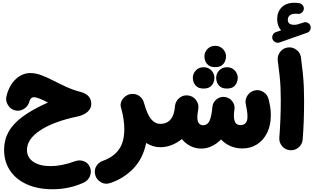

<svg xmlns="http://www.w3.org/2000/svg" viewBox="-20 -992 2244 1374"><path d="M198.2 -469.2Q234.9 -469.2 275.1 -454.1Q315.4 -439 359.6 -416.3Q403.8 -393.6 453.4 -370.8Q502.9 -348.1 558.6 -333.5Q633.3 -313 633.3 -247.6Q633.3 -216.3 607.2 -192.4Q581.1 -168.5 536.1 -158.7Q363.8 -122.6 268.3 -59.6Q172.9 3.4 172.9 81.1Q172.9 134.8 218.3 165.8Q263.7 196.8 341.8 196.8Q420.9 196.8 516.1 162.1Q549.8 149.9 580.6 161.9Q611.3 173.8 623.5 204.1Q636.7 235.4 623.8 267.8Q610.8 300.3 579.6 314.5Q476.6 362.3 356 362.3Q251 362.3 172.9 327.4Q94.7 292.5 52 228.8Q9.3 165 9.3 79.6Q9.3 9.3 41.5 -48.8Q73.7 -106.9 143.1 -158Q212.4 -209 323.2 -258.3Q250 -296.4 223.1 -296.4Q197.8 -296.4 189.5 -263.2Q180.2 -230 149.9 -211.9Q119.6 -193.8 87.4 -202.1Q54.7 -210.4 36.4 -241Q18.1 -271.5 26.4 -304.2Q44.9 -379.9 91.6 -424.6Q138.2 -469.2 198.2 -469.2Z M847.2 -217.3Q839.4 -238.8 846.2 -259.8Q853 -280.8 870.1 -296.6Q887.2 -312.5 909.7 -317.9Q921.4 -320.8 933.6 -319.8Q962.4 -318.4 983.2 -299.8Q1003.9 -281.2 1009.8 -257.3Q1010.3 -255.9 1010.7 -254.4Q1034.2 -170.4 1062.7 -137.9Q1091.3 -105.5 1126 -105.5H1126.5Q1161.1 -105.5 1185.3 -81.1Q1209.5 -56.6 1209.5 -22Q1209.5 12.2 1185.3 36.9Q1161.1 61.5 1126.5 61.5H1126Q1099.6 61.5 1074.5 53.5Q1049.3 45.4 1025.9 31.2Q1003.4 142.6 934.3 214.1Q865.2 285.6 769 317.9Q731.9 330.1 701.7 311.8Q671.4 293.5 662.6 263.7Q651.4 224.6 669.4 196.5Q687.5 168.5 715.3 159.2Q787.6 134.8 828.6 80.8Q869.6 26.9 869.6 -68.4Q869.6 -132.3 848.6 -213.4Q848.1 -215.3 847.2 -217.3Z M1043 -22Q1043 -56.6 1067.6 -81.1Q1092.3 -105.5 1126.5 -105.5Q1210 -105.5 1228 -200.7Q1230 -215.3 1232.9 -237.8Q1238.3 -272 1266.1 -293Q1293.9 -314 1328.1 -308.6Q1362.3 -303.7 1383.3 -275.4Q1404.3 -247.1 1398.9 -213.4Q1394.5 -184.6 1393.3 -172.4Q1392.1 -160.2 1392.1 -154.3Q1392.1 -95.7 1434.6 -95.7Q1458.5 -95.7 1473.4 -116.7Q1488.3 -137.7 1496.6 -196.3Q1497.6 -211.4 1500.5 -231Q1504.9 -262.2 1530.3 -281.7Q1530.8 -282.2 1531.2 -282.2Q1531.2 -282.2 1531.7 -282.7Q1554.7 -299.8 1582.5 -298.8Q1582.5 -298.8 1582.5 -298.8Q1583 -298.8 1584 -298.3Q1587.4 -298.3 1590.8 -297.9Q1622.6 -293 1642.6 -266.8Q1662.6 -240.7 1657.7 -208.5Q1656.7 -197.3 1654.8 -185.5Q1653.8 -174.8 1653.8 -165Q1653.8 -135.3 1663.8 -116Q1673.8 -96.7 1703.1 -96.7Q1724.6 -96.7 1737.8 -111.6Q1751 -126.5 1751 -155.3Q1751 -177.2 1747.8 -199Q1744.6 -220.7 1739.3 -244.6Q1731.4 -277.8 1750.2 -307.4Q1769 -336.9 1802.2 -344.7Q1835.4 -352.5 1865 -333.7Q1894.5 -314.9 1902.3 -281.7Q1909.2 -252.4 1912.6 -233.9Q1916 -215.3 1917 -200.4Q1918 -185.5 1918 -166Q1918 -95.2 1891.8 -42Q1865.7 11.2 1819.8 40.8Q1773.9 70.3 1714.4 70.3Q1668.5 70.3 1629.6 53.5Q1590.8 36.6 1562 5.9Q1531.2 37.1 1495.1 54.2Q1459 71.3 1420.9 71.3Q1378.4 71.3 1342.8 53Q1307.1 34.7 1281.2 3.4Q1248 30.3 1208.7 45.9Q1169.4 61.5 1126.5 61.5Q1092.3 61.5 1067.6 36.9Q1043 12.2 1043 -22ZM1442.9 -588.9Q1442.9 -618.2 1464.4 -641.1Q1485.8 -664.1 1518.6 -664.1Q1543 -664.1 1559.6 -653.8Q1576.2 -643.6 1585.4 -628.4Q1597.7 -608.4 1597.7 -588.9Q1597.7 -573.7 1591.1 -555.7Q1584.5 -537.6 1567.6 -524.7Q1550.8 -511.7 1520 -511.7Q1488.8 -511.7 1472.4 -524.7Q1456.1 -537.6 1449.2 -555.2Q1442.9 -571.3 1442.9 -588.9ZM1359.9 -435.5Q1359.9 -464.8 1381.3 -487.8Q1402.8 -510.7 1435.5 -510.7Q1460 -510.7 1476.6 -500.7Q1493.2 -490.7 1502.4 -475.6Q1514.6 -455.6 1514.6 -435.5Q1514.6 -420.4 1508.1 -402.3Q1501.5 -384.3 1484.6 -371.3Q1467.8 -358.4 1437 -358.4Q1405.8 -358.4 1389.4 -371.6Q1373 -384.8 1366.2 -402.3Q1359.9 -418.5 1359.9 -435.5ZM1526.9 -435.5Q1526.9 -464.8 1548.3 -487.8Q1569.8 -510.7 1602.5 -510.7Q1627 -510.7 1643.6 -500.7Q1660.2 -490.7 1669.4 -475.6Q1681.6 -455.6 1681.6 -435.5Q1681.6 -420.4 1675 -402.3Q1668.5 -384.3 1651.6 -371.3Q1634.8 -358.4 1604 -358.4Q1572.8 -358.4 1556.4 -371.6Q1540 -384.8 1533.2 -402.3Q1526.9 -418.5 1526.9 -435.5Z M1930.2 -712.4Q1924.8 -726.6 1932.1 -741.9Q1939.5 -757.3 1954.6 -762.2L1991.7 -774.9Q1963.4 -806.2 1963.4 -856Q1963.4 -906.2 1995.4 -939.2Q2027.3 -972.2 2087.4 -972.2Q2105 -972.2 2119.6 -969.7Q2135.7 -967.3 2145.8 -954.8Q2155.8 -942.4 2154.3 -927.7Q2152.3 -912.6 2139.9 -901.6Q2127.4 -890.6 2111.8 -893.1Q2105 -894 2098.6 -894Q2067.4 -894 2053.5 -881.8Q2039.6 -869.6 2039.6 -850.6Q2039.6 -814.5 2085.4 -814.5Q2097.2 -814.5 2109.6 -817.4Q2122.1 -820.3 2152.8 -831.1Q2168.9 -836.4 2184.1 -827.9Q2199.2 -819.3 2202.6 -803.2Q2206.1 -788.6 2198.7 -775.1Q2191.4 -761.7 2178.2 -757.8L1980 -688Q1965.3 -683.1 1950.4 -690.2Q1935.5 -697.3 1930.2 -712.4ZM1967.8 -558.1Q1963.4 -592.3 1984.4 -620.1Q2005.4 -647.9 2039.6 -652.3Q2073.7 -656.7 2101.6 -635.7Q2129.4 -614.7 2133.8 -580.6Q2142.6 -514.6 2147.5 -464.8Q2152.3 -415 2154.3 -369.1Q2156.2 -323.2 2156.2 -268.6Q2156.2 -196.3 2153.6 -125Q2150.9 -53.7 2146 6.3Q2143.1 40.5 2116.5 63.2Q2089.8 85.9 2055.2 83Q2021 80.1 1998.5 53.5Q1976.1 26.9 1979 -7.3Q1983.9 -67.9 1986.6 -137.9Q1989.3 -208 1989.3 -277.3Q1989.3 -325.2 1987.5 -364.3Q1985.8 -403.3 1981.2 -448.2Q1976.6 -493.2 1967.8 -558.1Z"/></svg>

Font: Mikhak Black
Style: Regular
Weight: 900
Designer: Amin Abedi
Version: Version 3.3